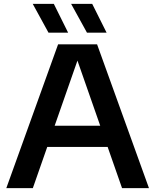

<svg xmlns="http://www.w3.org/2000/svg" viewBox="-20 -968 798 988"><path d="M12.5 0 279 -740H479.5L746.5 0H608L370.5 -679H386.5L149 0ZM188 -212 220 -321H538L570 -212ZM427.5 -800 346 -948H454.5L528.5 -800ZM229.5 -800 148.5 -948H257L330.5 -800Z"/></svg>

Font: Encode Sans SC SemiExpanded SemiBold
Style: Regular
Weight: 600
Width: 6
Designer: Multiple Designers
Foundry: Impallari Type
Version: Version 3.002